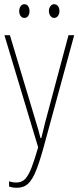

<svg xmlns="http://www.w3.org/2000/svg" viewBox="-20 -881 372 911"><path d="M60 10Q47 10 38 8Q29 6 23 4V-21Q38 -15 58 -15Q84 -15 100 -32.5Q116 -50 130 -86.5Q144 -123 161 -182L1 -714H27L151 -301Q157 -282 162 -264.5Q167 -247 172 -226H176Q181 -246 185.5 -264Q190 -282 194 -299L305 -714H332L192 -201Q171 -122 153 -76Q135 -30 114 -10Q93 10 60 10ZM71 -828Q71 -841 77.5 -851Q84 -861 96 -861Q107 -861 113.5 -851.5Q120 -842 120 -828Q120 -814 113.5 -805Q107 -796 96 -796Q84 -796 77.5 -805.5Q71 -815 71 -828ZM212 -829Q212 -842 219 -851.5Q226 -861 237 -861Q248 -861 255 -852Q262 -843 262 -829Q262 -815 255 -805.5Q248 -796 237 -796Q226 -796 219 -806Q212 -816 212 -829Z"/></svg>

Font: Noto Sans ExtraCondensed Thin
Style: Regular
Weight: 100
Width: 2
Designer: Monotype Design Team
Foundry: Monotype Imaging Inc.
Version: Version 2.013; ttfautohint (v1.8.4.7-5d5b)